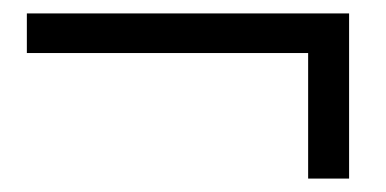

<svg xmlns="http://www.w3.org/2000/svg" viewBox="-20 -432 575 286"><path d="M500 -166H439V-353H20V-412H500Z"/></svg>

Font: Hind Madurai Light
Style: Regular
Weight: 300
Designer: Jyotish Sonowal
Foundry: Indian Type Foundry
Version: Version 1.001;PS 1.0;hotconv 1.0.86;makeotf.lib2.5.63406; tt